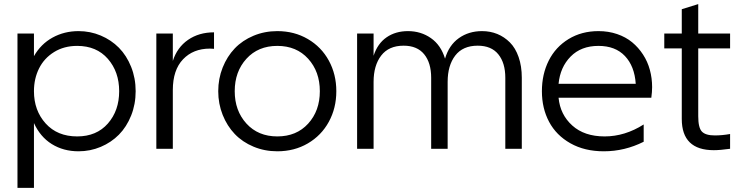

<svg xmlns="http://www.w3.org/2000/svg" viewBox="-20 -723 3602 933"><path d="M145 -279.8Q145 -186 201.9 -123Q258.8 -60.1 355 -60.1Q449.2 -60.1 504.2 -122.8Q559.1 -185.5 559.1 -279.8Q559.1 -374 504.2 -437Q449.2 -500 355 -500Q291 -500 242.7 -470Q194.3 -439.9 169.7 -390.4Q145 -340.8 145 -279.8ZM64.9 189.9V-560.1H145V-450.2Q178.7 -509.3 235.6 -540.5Q292.5 -571.8 361.8 -571.8Q418.5 -571.8 469.5 -550.3Q520.5 -528.8 557.9 -491Q595.2 -453.1 617.2 -398.2Q639.2 -343.3 639.2 -279.8Q639.2 -216.3 617.2 -161.4Q595.2 -106.4 557.9 -68.6Q520.5 -30.8 469.5 -9.3Q418.5 12.2 361.8 12.2Q288.1 12.2 231.7 -22.9Q175.3 -58.1 145 -125V189.9Z M739.7 -560.1H819.8V-426.8Q840.8 -492.7 893.8 -529.3Q946.8 -565.9 1020 -565.9V-485.8Q1013.2 -486.8 1000 -486.8Q918.9 -486.8 869.4 -434.8Q819.8 -382.8 819.8 -285.2V0H739.7Z M1327.6 -571.8Q1410.2 -571.8 1475.8 -533.4Q1541.5 -495.1 1577.9 -428.5Q1614.3 -361.8 1614.3 -279.8Q1614.3 -197.8 1577.9 -131.1Q1541.5 -64.5 1475.8 -26.1Q1410.2 12.2 1327.6 12.2Q1265.6 12.2 1211.9 -10.3Q1158.2 -32.7 1120.8 -71.8Q1083.5 -110.8 1062 -164.8Q1040.5 -218.8 1040.5 -279.8Q1040.5 -340.8 1062 -394.8Q1083.5 -448.7 1120.8 -487.8Q1158.2 -526.9 1211.9 -549.3Q1265.6 -571.8 1327.6 -571.8ZM1120.6 -279.8Q1120.6 -185.1 1177.5 -122.6Q1234.4 -60.1 1327.6 -60.1Q1420.9 -60.1 1477.5 -122.3Q1534.2 -184.6 1534.2 -279.8Q1534.2 -375 1477.5 -437.5Q1420.9 -500 1327.6 -500Q1234.4 -500 1177.5 -437.5Q1120.6 -375 1120.6 -279.8Z M1715.3 -560.1H1795.4V-452.1Q1814.9 -511.7 1858.6 -541.7Q1902.3 -571.8 1962.4 -571.8Q2025.4 -571.8 2074 -537.8Q2122.6 -503.9 2142.6 -438Q2161.6 -503.4 2209.7 -537.6Q2257.8 -571.8 2322.3 -571.8Q2362.3 -571.8 2396.5 -557.9Q2430.7 -543.9 2457.8 -516.8Q2484.9 -489.7 2500.2 -445.6Q2515.6 -401.4 2515.6 -345.2V0H2435.5V-345.2Q2435.5 -417 2401.6 -459Q2367.7 -501 2301.3 -501Q2229 -501 2192.1 -452.9Q2155.3 -404.8 2155.3 -325.2V0H2075.2V-345.2Q2075.2 -417.5 2041.3 -459.2Q2007.3 -501 1941.4 -501Q1869.1 -501 1832.3 -452.9Q1795.4 -404.8 1795.4 -325.2V0H1715.3Z M2914.1 12.2Q2820.8 12.2 2752 -26.6Q2683.1 -65.4 2648.2 -131.1Q2613.3 -196.8 2613.3 -279.8Q2613.3 -362.3 2646.5 -428.5Q2679.7 -494.6 2742.9 -533.2Q2806.2 -571.8 2888.2 -571.8Q2937 -571.8 2979 -557.4Q3021 -543 3051.8 -517.6Q3082.5 -492.2 3104.7 -458Q3127 -423.8 3137.9 -383.5Q3148.9 -343.3 3148.9 -299.8Q3148.9 -276.4 3145 -248H2694.3Q2702.1 -166 2761 -113Q2819.8 -60.1 2918 -60.1Q3016.6 -60.1 3107.9 -118.2V-34.2Q3015.6 12.2 2914.1 12.2ZM2694.3 -315.9H3069.3Q3063.5 -401.4 3016.8 -450.7Q2970.2 -500 2888.2 -500Q2803.7 -500 2752.9 -448.2Q2702.1 -396.5 2694.3 -315.9Z M3448.7 6.8Q3293 6.8 3293 -145V-487.8H3208V-560.1H3293V-678.2L3373 -703.1V-560.1H3527.8V-487.8H3373V-158.2Q3373 -102.1 3390.9 -83.5Q3408.7 -64.9 3453.6 -64.9Q3489.3 -64.9 3527.8 -71.8V0Q3479 6.8 3448.7 6.8Z"/></svg>

Font: TASA Explorer
Style: Regular
Weight: 400
Designer: Weizhong Zhang
Foundry: Local Remote
Version: Version 1.000;Glyphs 3.1.2 (3151)